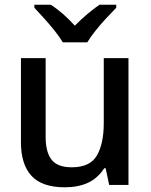

<svg xmlns="http://www.w3.org/2000/svg" viewBox="-20 -786 640 816"><path d="M255 10Q159 10 114 -38.5Q69 -87 69 -182V-539H174V-203Q174 -140 199 -107.5Q224 -75 285 -75Q363 -75 392 -125.5Q421 -176 421 -263V-539H526V0H444L429 -71H423Q395 -28 353.5 -9Q312 10 255 10ZM247 -606Q234 -628 212.5 -655Q191 -682 167.5 -708Q144 -734 126 -753V-766H196Q248 -732 298 -677Q325 -704 351.5 -726.5Q378 -749 403 -766H474V-753Q455 -734 431 -708Q407 -682 385.5 -655Q364 -628 351 -606Z"/></svg>

Font: Noto Sans Mono Medium
Style: Regular
Weight: 500
Designer: Monotype Design Team
Foundry: Monotype Imaging Inc.
Version: Version 2.014